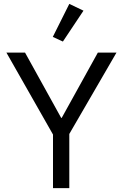

<svg xmlns="http://www.w3.org/2000/svg" viewBox="-20 -969 633 989"><path d="M337 0H253V-276L13 -698H109L295 -362H298L484 -698H580L337 -279ZM410 -914 304 -755 252 -779 337 -949Z"/></svg>

Font: IBM Plex Sans
Style: Regular
Weight: 400
Designer: Mike Abbink, Paul van der Laan, Pieter van Rosmalen
Foundry: Bold Monday
Version: Version 3.201